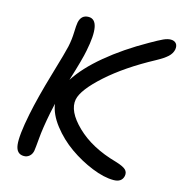

<svg xmlns="http://www.w3.org/2000/svg" viewBox="-107 -807 872 916"><g transform="rotate(15 329.5 -349.5)"><path d="M91.8 11.2Q54.7 11.2 49.3 -33.2Q43.9 -77.6 65.9 -187Q84 -276.4 120.6 -400.4Q157.2 -524.4 162.1 -548.8Q169.9 -585 170.9 -620.6Q171.9 -656.2 174.8 -670.9Q183.1 -710 219.2 -710Q283.2 -710 251 -551.8Q243.2 -509.3 208 -396Q251 -463.4 334.2 -532.7Q417.5 -602.1 528.8 -665Q569.8 -688.5 590.1 -697.8Q610.4 -707 626 -707Q643.6 -707 652.6 -696.3Q661.6 -685.5 658.2 -666Q653.8 -646 636.7 -630.1Q619.6 -614.3 583 -594.2Q446.8 -521 359.1 -442.4Q271.5 -363.8 261.2 -314Q249.5 -253.9 323.7 -182.4Q397.9 -110.8 522 -76.2Q561 -64.5 573.5 -52.2Q585.9 -40 582 -21Q574.7 11.2 534.2 11.2Q487.3 11.2 427 -13.2Q366.7 -37.6 312.5 -75.7Q258.3 -113.8 218 -165.8Q177.7 -217.8 170.9 -268.1Q169.4 -261.2 165.8 -244.6Q162.1 -228 160.2 -219.2Q144.5 -139.2 140.4 -89.6Q136.2 -40 133.8 -25.9Q130.4 -8.8 118.9 1.2Q107.4 11.2 91.8 11.2Z"/></g></svg>

Font: Shantell Sans Normal
Style: Italic
Weight: 400
Italic angle: -11.31°
Designer: Stephen Nixon, Anya Danilova, Shantell Martin
Foundry: Arrow Type
Version: Version 1.006;[559af2be0]